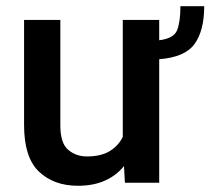

<svg xmlns="http://www.w3.org/2000/svg" viewBox="-20 -593 683 623"><path d="M565.4 -572.8H642.6Q642.6 -493.7 611.3 -450.4Q580.1 -407.2 496.6 -400.9V0H385.3L382.3 -54.2Q357.9 -23.9 320.8 -7.1Q283.7 9.8 232.9 9.8Q154.8 9.8 106.4 -36.1Q58.1 -82 58.1 -187V-528.3H175.8V-186Q175.8 -128.4 201.2 -106.9Q226.6 -85.4 261.7 -85.4Q308.1 -85.4 336.2 -102.8Q364.3 -120.1 378.4 -148.9V-528.3H496.6V-462.4Q544.4 -468.3 554.9 -495.4Q565.4 -522.5 565.4 -572.8Z"/></svg>

Font: Vazirmatn RD FD Medium
Style: Regular
Weight: 500
Designer: Saber Rastikerdar
Foundry: Saber Rastikerdar
Version: Version 33.003